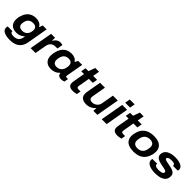

<svg xmlns="http://www.w3.org/2000/svg" viewBox="354 -2323 4117 4117"><g transform="rotate(45 2412.0 -265.0)"><path d="M252 194Q173 194 119.5 178Q66 162 39 133Q12 104 12 64Q12 55 13.5 44Q15 33 19 19H163Q162 23 162 25Q162 27 162 30Q162 46 173.5 58Q185 70 207 76Q229 82 260 82Q310 82 344.5 65.5Q379 49 398.5 19.5Q418 -10 425 -48Q427 -59 428.5 -69.5Q430 -80 432 -89H425Q402 -65 373 -48.5Q344 -32 310.5 -23.5Q277 -15 242 -15Q181 -15 135 -36.5Q89 -58 63.5 -102Q38 -146 38 -214Q38 -247 43.5 -278.5Q49 -310 61 -338Q93 -441 162.5 -490Q232 -539 323 -539Q383 -539 430 -518Q477 -497 502 -450H509L535 -527H655L571 -49Q556 35 513.5 89Q471 143 405 168.5Q339 194 252 194ZM304 -134Q335 -134 362 -143.5Q389 -153 409.5 -171Q430 -189 443.5 -214Q457 -239 463 -271Q465 -283 466 -291.5Q467 -300 467.5 -306.5Q468 -313 468 -318Q468 -351 455.5 -373.5Q443 -396 418 -407.5Q393 -419 355 -419Q311 -419 278 -404Q245 -389 224.5 -359Q204 -329 196 -286Q194 -270 192.5 -260Q191 -250 190.5 -243Q190 -236 190 -230Q190 -200 202.5 -178.5Q215 -157 240.5 -145.5Q266 -134 304 -134Z M696 0 789 -527H909L906 -440H913Q929 -468 951 -490.5Q973 -513 1001.5 -526Q1030 -539 1064 -539Q1084 -539 1101 -536Q1118 -533 1130 -529L1108 -400H1048Q1013 -400 986 -389.5Q959 -379 939 -359.5Q919 -340 906.5 -313.5Q894 -287 889 -254L844 0Z M1318 12Q1256 12 1209.5 -11.5Q1163 -35 1137.5 -80.5Q1112 -126 1112 -194Q1112 -226 1117 -256Q1122 -286 1131 -315Q1152 -392 1190.5 -441.5Q1229 -491 1282.5 -515Q1336 -539 1399 -539Q1436 -539 1468 -530.5Q1500 -522 1526 -505Q1552 -488 1568 -460H1575L1611 -527H1732L1709 -400Q1701 -352 1693.5 -311.5Q1686 -271 1680.5 -238Q1675 -205 1670 -180.5Q1665 -156 1663 -142Q1661 -128 1661 -124Q1661 -111 1668.5 -104.5Q1676 -98 1689 -98H1731L1715 -5Q1703 0 1678 6Q1653 12 1624 12Q1593 12 1571.5 2Q1550 -8 1537 -27Q1532 -37 1528.5 -48.5Q1525 -60 1525 -73H1517Q1479 -30 1427.5 -9Q1376 12 1318 12ZM1376 -107Q1408 -107 1435 -117.5Q1462 -128 1483 -147.5Q1504 -167 1518 -195Q1532 -223 1538 -258Q1540 -271 1541.5 -281Q1543 -291 1543.5 -298.5Q1544 -306 1544 -312Q1544 -347 1531.5 -371Q1519 -395 1494.5 -407Q1470 -419 1432 -419Q1387 -419 1354.5 -402.5Q1322 -386 1301.5 -353Q1281 -320 1272 -273Q1269 -256 1267.5 -244Q1266 -232 1265.5 -224Q1265 -216 1265 -209Q1265 -160 1292.5 -133.5Q1320 -107 1376 -107Z M1984 12Q1936 12 1905.5 0Q1875 -12 1860.5 -37Q1846 -62 1846 -99Q1846 -110 1847.5 -123.5Q1849 -137 1852 -154L1898 -416H1814L1833 -527H1922L1977 -679H2092L2065 -527H2184L2165 -416H2045L2002 -170Q2000 -164 1999 -155Q1998 -146 1998 -141Q1998 -121 2010 -110Q2022 -99 2051 -99H2110L2093 -5Q2080 0 2060 3.5Q2040 7 2020 9.5Q2000 12 1984 12Z M2389 12Q2333 12 2293 -4Q2253 -20 2231.5 -53Q2210 -86 2210 -138Q2210 -153 2212 -170Q2214 -187 2217 -205L2274 -527H2422L2368 -219Q2367 -209 2365.5 -200Q2364 -191 2364 -183Q2364 -156 2374.5 -139.5Q2385 -123 2404 -115.5Q2423 -108 2450 -108Q2478 -108 2505.5 -117.5Q2533 -127 2555 -144.5Q2577 -162 2593 -187.5Q2609 -213 2614 -244L2664 -527H2812L2719 0H2599L2601 -81H2593Q2567 -50 2533 -29Q2499 -8 2462.5 2Q2426 12 2389 12Z M2957 -606 2978 -724H3126L3105 -606ZM2852 0 2945 -527H3093L3000 0Z M3336 12Q3288 12 3257.5 0Q3227 -12 3212.5 -37Q3198 -62 3198 -99Q3198 -110 3199.5 -123.5Q3201 -137 3204 -154L3250 -416H3166L3185 -527H3274L3329 -679H3444L3417 -527H3536L3517 -416H3397L3354 -170Q3352 -164 3351 -155Q3350 -146 3350 -141Q3350 -121 3362 -110Q3374 -99 3403 -99H3462L3445 -5Q3432 0 3412 3.5Q3392 7 3372 9.5Q3352 12 3336 12Z M3823 12Q3737 12 3677 -11.5Q3617 -35 3585.5 -82.5Q3554 -130 3554 -201Q3554 -232 3559.5 -261.5Q3565 -291 3575 -317Q3596 -392 3641 -441Q3686 -490 3751 -514.5Q3816 -539 3898 -539Q3985 -539 4045 -515.5Q4105 -492 4136.5 -444.5Q4168 -397 4168 -325Q4168 -290 4162 -259Q4156 -228 4144 -200Q4121 -128 4076 -81Q4031 -34 3967.5 -11Q3904 12 3823 12ZM3832 -99Q3881 -99 3917.5 -117Q3954 -135 3976.5 -169Q3999 -203 4007 -253Q4011 -272 4012.5 -284Q4014 -296 4014.5 -304Q4015 -312 4015 -318Q4015 -354 4001 -378.5Q3987 -403 3959.5 -415.5Q3932 -428 3889 -428Q3840 -428 3804 -410Q3768 -392 3745.5 -358Q3723 -324 3714 -274Q3711 -256 3709 -243.5Q3707 -231 3706.5 -223.5Q3706 -216 3706 -209Q3706 -174 3720 -149Q3734 -124 3762 -111.5Q3790 -99 3832 -99Z M4475 12Q4419 12 4372 3Q4325 -6 4290 -23.5Q4255 -41 4235.5 -67Q4216 -93 4216 -127Q4216 -138 4218 -148Q4220 -158 4223 -166H4370Q4369 -162 4368 -157Q4367 -152 4367 -148Q4367 -127 4382.5 -114.5Q4398 -102 4424 -96.5Q4450 -91 4480 -91Q4503 -91 4526.5 -93.5Q4550 -96 4570 -102.5Q4590 -109 4602 -120.5Q4614 -132 4614 -150Q4614 -167 4601.5 -176.5Q4589 -186 4566.5 -192Q4544 -198 4515 -203.5Q4486 -209 4451 -216Q4416 -223 4383.5 -233Q4351 -243 4326 -258.5Q4301 -274 4286 -297.5Q4271 -321 4271 -354Q4271 -402 4292 -437Q4313 -472 4351 -494.5Q4389 -517 4440 -528Q4491 -539 4551 -539Q4602 -539 4645.5 -530.5Q4689 -522 4721.5 -506Q4754 -490 4772 -466.5Q4790 -443 4790 -411Q4790 -400 4788 -389.5Q4786 -379 4784 -373H4638Q4639 -378 4639 -381.5Q4639 -385 4639 -387Q4639 -404 4626.5 -415Q4614 -426 4592.5 -431Q4571 -436 4543 -436Q4525 -436 4504.5 -434Q4484 -432 4465.5 -426Q4447 -420 4435 -410Q4423 -400 4423 -385Q4423 -367 4443 -357Q4463 -347 4496 -341Q4529 -335 4566 -327Q4601 -321 4636 -312Q4671 -303 4701 -288Q4731 -273 4748.5 -248Q4766 -223 4766 -185Q4766 -129 4744 -91Q4722 -53 4682 -30.5Q4642 -8 4589 2Q4536 12 4475 12Z"/></g></svg>

Font: Archivo SemiExpanded
Style: Bold Italic
Weight: 700
Width: 6
Italic angle: -10°
Designer: Hector Gatti
Foundry: Omnibus-Type
Version: Version 2.001